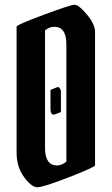

<svg xmlns="http://www.w3.org/2000/svg" viewBox="-20 -790 471 810"><path d="M50 -146V-678Q50 -685 164 -727.5Q278 -770 295 -770Q312 -770 346.5 -729Q381 -688 381 -655V-93Q381 -85 271.5 -42.5Q162 0 137.5 0Q113 0 81.5 -43Q50 -86 50 -146ZM221 -92Q240 -92 260 -108V-603Q260 -677 209 -677Q189 -677 170 -662V-166Q170 -92 221 -92ZM193 -329V-410Q193 -411 208 -417Q223 -423 225.5 -423Q228 -423 232.5 -417Q237 -411 237 -404V-318Q237 -317 222.5 -311.5Q208 -306 204.5 -306Q201 -306 197 -312Q193 -318 193 -329Z"/></svg>

Font: Pirata One
Style: Regular
Weight: 400
Designer: Rodrigo Fuenzalida, Nicolas Massi
Foundry: Rodrigo Fuenzalida, Nicolas Massi
Version: Version 1.001